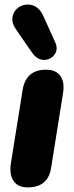

<svg xmlns="http://www.w3.org/2000/svg" viewBox="-20 -803 321 832"><path d="M100 9Q58 9 39 -18.5Q20 -46 27 -94L78 -413Q85 -457 110.5 -479Q136 -501 180 -501Q222 -501 241.5 -474Q261 -447 253 -398L202 -79Q196 -35 170.5 -13Q145 9 100 9ZM121 -572 49 -676Q31 -702 33.5 -725Q36 -748 51.5 -763.5Q67 -779 89.5 -782.5Q112 -786 133 -775Q154 -764 168 -733L220 -618Q230 -595 222 -576.5Q214 -558 196 -549Q178 -540 157.5 -545Q137 -550 121 -572Z"/></svg>

Font: Nunito ExtraLight Black
Style: Italic
Weight: 900
Italic angle: -9°
Version: Version 3.602